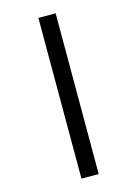

<svg xmlns="http://www.w3.org/2000/svg" viewBox="-143 -836 814 1140"><g transform="rotate(-15 263.5 -266.0)"><path d="M211 -760H317V228H211Z"/></g></svg>

Font: Noto Sans Syriac
Style: Bold
Weight: 700
Designer: Patrick Giasson and the Monotype Design Team
Foundry: Monotype Imaging Inc.
Version: Version 3.000; ttfautohint (v1.8.4.7-5d5b)